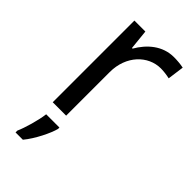

<svg xmlns="http://www.w3.org/2000/svg" viewBox="-239 -608 891 891"><g transform="rotate(45 206.5 -162.5)"><path d="M335 -546C260 -546 205 -497 171 -438H167L157 -536H85V0H173V-286C173 -394 246 -466 329 -466C347 -466 370 -463 387 -459L398 -540C380 -544 355 -546 335 -546ZM190 70V61H103C98 104 77 176 62 209V221H110C146 178 181 106 190 70Z"/></g></svg>

Font: Noto Sans Kayah Li
Style: Regular
Weight: 400
Designer: Monotype Design Team, Sérgio Martins
Foundry: Monotype Imaging Inc.
Version: Version 2.002